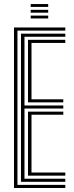

<svg xmlns="http://www.w3.org/2000/svg" viewBox="-20 -937 368 957"><path d="M49.8 0V-800H305.5V-784.5H67V-15.5H305.5V0ZM119.5 -61.5V-380.5H295.5V-365.2H137V-77H305.5V-61.5ZM84.5 -30.8V-769.2H305.5V-753.8H102V-411.2H295.5V-396H102V-46.2H305.5V-30.8ZM119.5 -426.8V-738.5H305.5V-723H137V-442H295.5V-426.8ZM133 -902.5V-916.8H220.2V-902.5ZM133 -845V-859.2H220.2V-845ZM133 -873.8V-888H220.2V-873.8Z"/></svg>

Font: Big Shoulders Inline Display Thin SemiBold
Style: Regular
Weight: 600
Version: Version 2.002